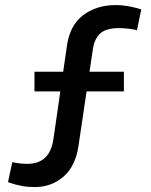

<svg xmlns="http://www.w3.org/2000/svg" viewBox="-20 -730 595 757"><path d="M116.7 7.5Q89.2 7.5 66.5 3.2Q43.7 -1 23.6 -7.7L11.6 -12L28.4 -90.4L37.9 -88.8Q50.5 -86.3 62.9 -85.2Q75.4 -84 85.7 -84Q132.9 -84 158.4 -108.6Q183.9 -133.1 191.2 -185.3L243.9 -549.4Q255.4 -630.6 308 -670.3Q360.7 -710 437.1 -710Q458.3 -710 480.7 -706.4Q503.2 -702.7 523.5 -697L537 -693L520 -610.7L510.9 -613Q494.9 -616 479.8 -617.6Q464.6 -619.2 450.1 -619.2Q398.7 -619.2 375.3 -598.3Q352 -577.3 345.9 -534.1L289.3 -153.9Q277.1 -73.7 229.8 -33.1Q182.6 7.5 116.7 7.5ZM115.9 -369.7V-447.3H468.5V-369.7Z"/></svg>

Font: REM Medium
Style: Regular
Weight: 500
Designer: Octavio Pardo
Foundry: Ashler Design
Version: Version 1.005;gftools[0.9.28]